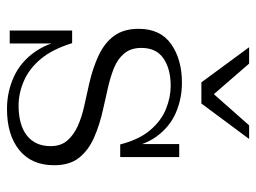

<svg xmlns="http://www.w3.org/2000/svg" viewBox="-114 -628 750 563"><g transform="rotate(90 261.5 -347.0)"><path d="M300 8Q250 8 206 -12Q162 -32 132.5 -74Q103 -116 93 -183H107Q125 -125 153.5 -91Q182 -57 218 -41.5Q254 -26 290 -26Q347 -26 378 -50.5Q409 -75 409 -120Q409 -150 392.5 -169Q376 -188 349 -200Q322 -212 289 -219L226 -233Q178 -244 141.5 -261.5Q105 -279 85 -307Q65 -335 65 -378Q65 -442 110 -473.5Q155 -505 223 -505Q270 -505 311.5 -487Q353 -469 381.5 -429.5Q410 -390 417 -324H404Q390 -379 362.5 -411.5Q335 -444 300.5 -458Q266 -472 232 -472Q183 -472 152 -451Q121 -430 121 -386Q121 -355 137.5 -335.5Q154 -316 180.5 -305.5Q207 -295 238 -288L300 -274Q346 -264 383.5 -247.5Q421 -231 443 -203.5Q465 -176 465 -130Q465 -64 420.5 -28Q376 8 300 8ZM70 0V-183H93L108 -159V0ZM417 -324 403 -348V-497H441V-324ZM222 -562 119 -702H167L271 -582H242L348 -702H388L284 -562Z"/></g></svg>

Font: Montagu Slab 144pt Light
Style: Regular
Weight: 300
Designer: Florian Karsten
Foundry: Florian Karsten
Version: Version 1.000